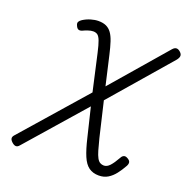

<svg xmlns="http://www.w3.org/2000/svg" viewBox="-175 -1183 1323 1365"><g transform="rotate(20 486.5 -500.0)"><path d="M717 17Q672 17 641.5 -5Q611 -27 590 -76.5Q569 -126 550 -207L497 -426L118 7Q105 23 91 22Q77 21 61 6Q46 -8 45 -20.5Q44 -33 56 -46L474 -523L412 -799Q399 -857 388 -885.5Q377 -914 364 -923.5Q351 -933 331 -933Q314 -933 292 -925.5Q270 -918 254 -910Q238 -904 227 -908.5Q216 -913 208 -932Q200 -949 206.5 -960Q213 -971 227 -980Q254 -997 284.5 -1006Q315 -1015 341 -1015Q376 -1015 400 -1004Q424 -993 441 -969.5Q458 -946 470.5 -908Q483 -870 495 -817L546 -595L900 -1005Q914 -1021 928.5 -1021.5Q943 -1022 959 -1007Q973 -994 972.5 -980Q972 -966 958 -948L569 -498L631 -235Q644 -183 654 -149Q664 -115 674.5 -96Q685 -77 698 -69.5Q711 -62 727 -62Q750 -62 771 -84.5Q792 -107 819 -155Q826 -169 838.5 -174Q851 -179 869 -168Q886 -158 888.5 -145.5Q891 -133 882 -116Q862 -80 838.5 -49.5Q815 -19 785.5 -1Q756 17 717 17Z"/></g></svg>

Font: Playwrite TZ
Style: Regular
Weight: 400
Designer: Veronika Burian, José Scaglione
Foundry: TypeTogether
Version: Version 1.002